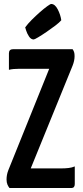

<svg xmlns="http://www.w3.org/2000/svg" viewBox="-20 -948 416 968"><path d="M28 0Q22 -7 17.5 -17.5Q13 -28 13 -43Q13 -54 15 -65.5Q17 -77 22 -90L228 -601H72Q62 -601 49 -600Q36 -599 25 -596V-679Q25 -700 46 -700H346Q351 -693 353.5 -685.5Q356 -678 356 -665Q356 -642 346 -617L135 -99H290Q309 -99 326 -101Q343 -103 357 -109V-20Q357 -11 353 -5.5Q349 0 337 0ZM150 -749Q136 -749 126 -764.5Q116 -780 111.5 -795Q107 -810 107 -810Q120 -828 140 -848Q160 -868 181 -886.5Q202 -905 218 -916.5Q234 -928 238 -928Q257 -928 271 -901Q285 -874 289 -846Q280 -835 259 -819Q238 -803 214.5 -787Q191 -771 172.5 -760Q154 -749 150 -749Z"/></svg>

Font: Yanone Kaffeesatz
Style: Bold
Weight: 700
Designer: Yanone (Cyrillic: Daniel Pouzeot, Huerta Tipografica, and Cyreal)
Foundry: Yanone
Version: Version 2.003